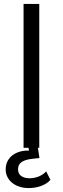

<svg xmlns="http://www.w3.org/2000/svg" viewBox="-20 -753 320 978"><path d="M100 -733V0H125L128 14C64 12 9 46 9 110C9 167 60 205 126 205C169 205 213 191 237 163L215 120C191 147 155 155 131 155C110 155 72 149 72 109C72 80 91 62 144 56L181 52L173 0H180V-733Z"/></svg>

Font: Kreadon Medium
Style: Regular
Weight: 500
Designer: kohakuno
Foundry: StudioGnu
Version: Version 1.000;Glyphs 3.1.2 (3151)